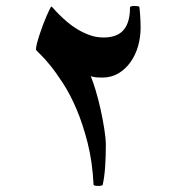

<svg xmlns="http://www.w3.org/2000/svg" viewBox="-20 -529 575 636"><path d="M445.8 -437.5Q445.8 -405.8 437.3 -376Q428.7 -346.2 412.1 -323Q395.5 -299.8 372.1 -285.9Q348.6 -272 318.4 -272Q309.6 -272 300.3 -272.7Q291 -273.4 280.8 -276.4Q288.1 -258.8 296.9 -229.7Q305.7 -200.7 313 -167.7Q320.3 -134.8 325.4 -102.5Q330.6 -70.3 330.6 -47.9Q330.6 -11.7 328.4 22Q326.2 55.7 320.3 83Q320.3 84.5 316.2 85.7Q312 86.9 305.7 86.9Q299.3 86.9 294.7 85.9Q290 85 290 83Q286.1 6.8 270.3 -55.7Q254.4 -118.2 233.4 -167.5Q212.4 -216.8 188.7 -253.2Q165 -289.6 145.3 -313.7Q125.5 -337.9 112.3 -350.3Q99.1 -362.8 99.1 -364.3Q99.1 -372.6 102.8 -386.5Q106.4 -400.4 111.6 -416Q116.7 -431.6 122.8 -447.8Q128.9 -463.9 134.8 -477.3Q140.6 -490.7 144.8 -499Q148.9 -507.3 149.9 -507.3Q151.9 -507.3 158.4 -499.5Q165 -491.7 176.3 -480.5Q187.5 -469.2 202.9 -456.1Q218.3 -442.9 237.1 -431.6Q255.9 -420.4 277.3 -412.6Q298.8 -404.8 323.2 -404.8Q368.2 -404.8 389.4 -429.7Q410.6 -454.6 410.6 -503.4Q410.6 -506.8 414.8 -508.1Q418.9 -509.3 425.8 -509.3Q429.2 -509.3 435.1 -508.5Q440.9 -507.8 441.4 -506.8Q441.9 -506.3 442.6 -498.8Q443.4 -491.2 444.1 -481Q444.8 -470.7 445.3 -459Q445.8 -447.3 445.8 -437.5Z"/></svg>

Font: Accordance
Style: Bold-Italic
Weight: 700
Italic angle: -11°
Version: Version 1.2 (build January 31, 2020) Miklal Software Solutio